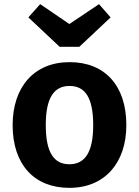

<svg xmlns="http://www.w3.org/2000/svg" viewBox="-20 -890 671 927"><path d="M458 -870 315 -774 174 -870 117 -806 268 -664H363L514 -806ZM316 -590C144 -590 41 -469 41 -286C41 -96 145 17 315 17C487 17 590 -105 590 -286C590 -476 487 -590 316 -590ZM316 -475C391 -475 430 -418 430 -286C430 -156 391 -97 315 -97C240 -97 201 -154 201 -286C201 -417 240 -475 316 -475Z"/></svg>

Font: Glow Sans SC Normal
Style: Bold
Weight: 700
Designer: Ryoko NISHIZUKA (kana, bopomofo & ideographs); Paul D. Hunt (Latin, Greek & Cyrillic); Sandoll Communications, Soo-young
Version: Version 0.93